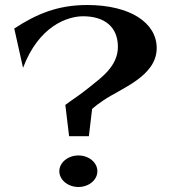

<svg xmlns="http://www.w3.org/2000/svg" viewBox="-20 -740 706 767"><path d="M256 -196 241 -321C267 -341 295 -357 339 -393C385 -430 451 -476 451 -553C451 -632 398 -675 312 -675C249 -675 135 -636 72 -469L37 -626C125 -684 211 -720 328 -720C500 -720 606 -649 606 -548C606 -435 463 -387 393 -339C371 -324 363 -318 348 -305L335 -196ZM293 7C335 7 369 -21 369 -56C369 -91 335 -119 293 -119C252 -119 217 -91 217 -56C217 -21 252 7 293 7Z"/></svg>

Font: Coconat Demi
Style: Regular
Weight: 400
Designer: Sara Lavazza
Foundry: Collletttivo
Version: Version 1.000;Glyphs 3.2 (3217)